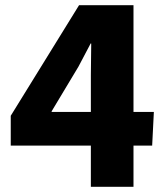

<svg xmlns="http://www.w3.org/2000/svg" viewBox="-20 -716 635 736"><path d="M328.3 0V-428.7L329.7 -548.8L327.7 -549.7L280.8 -460.7L178 -289.5V-286.8H569.8L563.3 -157.8H21.2V-272.2L283 -696H491.7V0Z"/></svg>

Font: Murecho Thin
Style: Regular
Weight: 100
Designer: Neil Summerour
Foundry: Positype
Version: Version 1.010